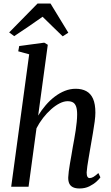

<svg xmlns="http://www.w3.org/2000/svg" viewBox="-20 -1059 632 1089"><path d="M431 10Q408.5 10 394 3Q379.5 -4 373 -18Q366.5 -32 367 -53Q367.5 -67 370 -86.8Q372.5 -106.5 376.5 -129.8Q380.5 -153 384.8 -177Q389 -201 392.5 -223Q396.5 -245 401 -269.5Q405.5 -294 409.2 -319Q413 -344 415.2 -367.2Q417.5 -390.5 417.5 -410Q417.5 -439 411.5 -455.2Q405.5 -471.5 393.8 -478.2Q382 -485 363 -485Q342.5 -485 318.2 -472.8Q294 -460.5 269.8 -439Q245.5 -417.5 224 -389.8Q202.5 -362 187 -331.5L142 0H43.5L145.5 -751L83.5 -768L89 -798L231 -817L251 -805L196.5 -403.5Q215.5 -434.5 239 -462Q262.5 -489.5 290 -510.5Q317.5 -531.5 347.5 -543.5Q377.5 -555.5 409.5 -555.5Q444.5 -555.5 469.5 -542Q494.5 -528.5 507.8 -498.8Q521 -469 521 -420Q521 -399.5 517 -369Q513 -338.5 507.2 -305.5Q501.5 -272.5 496.5 -243.5Q493 -223.5 489.2 -201.2Q485.5 -179 481.8 -157.2Q478 -135.5 475.2 -115.8Q472.5 -96 471.5 -81Q471.5 -64 476 -56.5Q480.5 -49 488 -49Q498.5 -49 509.8 -55.5Q521 -62 538 -77.5L549.5 -53Q544 -44.5 527.8 -29.5Q511.5 -14.5 487 -2.2Q462.5 10 431 10ZM32 -875 193 -1039H266.5L367.5 -873.5L335.5 -853Q307 -880.5 278.5 -908.2Q250 -936 221.5 -964Q183 -936.5 142.8 -909.2Q102.5 -882 60.5 -854Z"/></svg>

Font: Merriweather 48pt
Style: Italic
Weight: 400
Italic angle: -7.8°
Version: Version 2.101